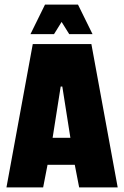

<svg xmlns="http://www.w3.org/2000/svg" viewBox="-20 -812 538 832"><path d="M490 0H323L304 -98H186L167 0H8L122 -621H376ZM285 -215 250 -437H243L208 -215ZM318 -792 381 -664H280L247 -717L214 -664H112L175 -792Z"/></svg>

Font: Passion One
Style: Regular
Weight: 400
Designer: Alejandro Lo Celso
Foundry: Fontstage
Version: Version 1.002